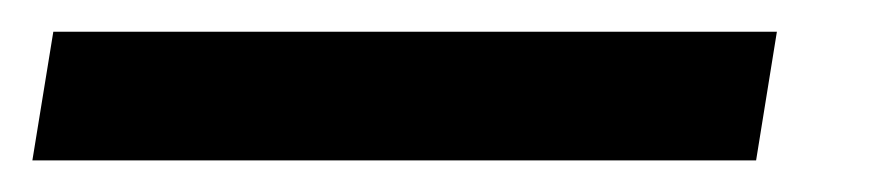

<svg xmlns="http://www.w3.org/2000/svg" viewBox="-79 -20 555 121"><path d="M410.6 0 397.5 81.1H-58.6L-45.4 0Z"/></svg>

Font: Inter Variable
Style: Italic
Weight: 400
Italic angle: -9.39999°
Designer: Rasmus Andersson
Foundry: rsms
Version: Version 4.001;git-9221beed3